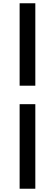

<svg xmlns="http://www.w3.org/2000/svg" viewBox="-20 -871 336 1174"><path d="M100 -347H196V-851H100ZM100 283H196V-234H100Z"/></svg>

Font: Noto Sans T Chinese Bold
Style: Bold
Weight: 700
Designer: Ryoko NISHIZUKA (kana & ideographs); Paul D. Hunt (Latin, Greek & Cyrillic); Wenlong ZHANG (bopomofo); Sandoll Communica
Foundry: Adobe Systems Incorporated
Version: Version 1.000;PS 1;hotconv 1.0.78;makeotf.lib2.5.61930